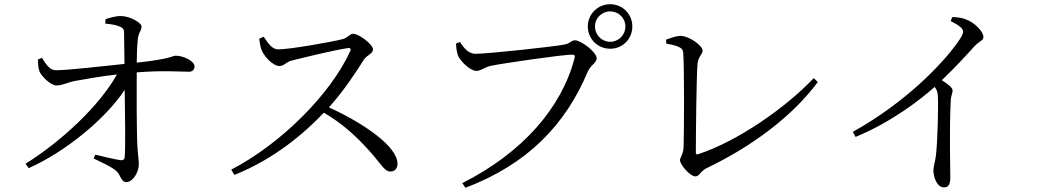

<svg xmlns="http://www.w3.org/2000/svg" viewBox="-20 -846 4940 910"><path d="M116 -49C289 -126 479 -281 571 -420C573 -300 575 -143 571 -101C570 -90 563 -85 550 -87C523 -91 472 -103 432 -113L424 -95C459 -77 504 -59 532 -35C552 -17 553 17 579 17C608 17 638 -27 638 -68C638 -93 632 -116 630 -177C628 -251 627 -410 628 -503C755 -513 832 -506 877 -506C892 -506 902 -517 902 -531C902 -557 849 -582 813 -582C796 -582 795 -567 628 -549C628 -585 630 -630 633 -659C637 -697 651 -698 651 -721C651 -737 597 -770 553 -770C526 -770 498 -761 480 -755L479 -734C502 -732 525 -729 543 -722C561 -715 568 -709 568 -691L570 -543C464 -532 309 -514 247 -513C221 -512 202 -533 179 -572L160 -564C160 -547 161 -523 167 -508C176 -485 221 -440 248 -441C277 -441 296 -455 339 -463C390 -472 461 -485 534 -493C452 -344 267 -173 101 -70Z M1209 -663C1211 -635 1217 -614 1223 -602C1235 -576 1275 -533 1304 -533C1328 -533 1332 -551 1363 -559C1418 -573 1557 -607 1628 -618C1639 -619 1645 -617 1640 -604C1547 -399 1311 -164 1076 -42L1091 -17C1281 -93 1423 -215 1515 -312C1605 -259 1669 -200 1736 -125C1789 -65 1803 -33 1830 -33C1853 -33 1864 -50 1864 -70C1864 -153 1700 -264 1539 -337C1612 -418 1671 -510 1705 -564C1718 -584 1748 -592 1748 -612C1748 -634 1683 -686 1653 -686C1639 -686 1627 -667 1606 -661C1551 -647 1354 -612 1299 -612C1266 -612 1247 -648 1230 -672Z M2766 -721C2766 -661 2813 -615 2872 -615C2931 -615 2977 -661 2977 -721C2977 -779 2931 -826 2872 -826C2813 -826 2766 -779 2766 -721ZM2800 -721C2800 -760 2832 -792 2872 -792C2912 -792 2944 -760 2944 -721C2944 -680 2912 -648 2872 -648C2832 -648 2800 -680 2800 -721ZM2234 -591C2198 -591 2177 -622 2160 -647L2141 -639C2143 -612 2146 -596 2151 -582C2161 -557 2208 -510 2238 -510C2258 -510 2279 -528 2306 -534C2363 -546 2647 -587 2691 -587C2701 -587 2707 -585 2703 -570C2642 -336 2458 -123 2171 22L2186 44C2481 -68 2660 -255 2765 -505C2779 -538 2808 -548 2808 -570C2808 -598 2735 -655 2705 -655C2688 -655 2682 -640 2656 -635C2608 -625 2290 -591 2234 -591Z M3137 -658 3138 -639C3207 -628 3217 -614 3218 -597C3224 -522 3222 -212 3220 -151C3219 -114 3203 -101 3203 -87C3203 -65 3251 -10 3275 -10C3296 -10 3298 -34 3329 -49C3542 -151 3733 -292 3856 -457L3837 -476C3701 -332 3469 -173 3288 -115C3280 -113 3278 -116 3278 -124C3278 -216 3281 -490 3286 -545C3289 -577 3310 -589 3310 -606C3310 -630 3246 -676 3205 -676C3187 -676 3161 -667 3137 -658Z M4486 -746C4528 -725 4545 -711 4545 -695C4545 -687 4537 -670 4518 -644C4448 -545 4275 -362 4022 -221L4035 -197C4210 -269 4348 -379 4410 -434C4421 -420 4424 -408 4425 -390C4428 -345 4424 -178 4416 -110C4412 -77 4404 -57 4404 -39C4404 -6 4421 42 4454 42C4475 42 4484 30 4484 -7C4484 -67 4479 -220 4486 -365C4486 -390 4495 -404 4495 -417C4495 -431 4472 -448 4444 -466C4510 -529 4559 -583 4596 -624C4623 -654 4641 -652 4641 -671C4641 -697 4597 -741 4558 -754C4537 -763 4516 -764 4493 -765Z"/></svg>

Font: Harano Aji Mincho
Style: Regular
Weight: 400
Foundry: Masamichi Hosoda
Version: HaranoAjiMincho-Regular version 20230610;ttx 4.39.4